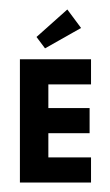

<svg xmlns="http://www.w3.org/2000/svg" viewBox="-20 -385 233 405"><path d="M172 -260H22V0H172V-53H82V-104H169V-157H82V-207H172ZM57 -307 75 -283 151 -326 122 -365Z"/></svg>

Font: Hussar Tani
Style: Dwa
Weight: 700
Foundry: Cannot Into Space Fonts
Version: Version 0.92